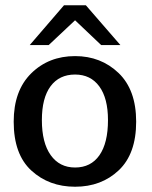

<svg xmlns="http://www.w3.org/2000/svg" viewBox="-20 -699 577 729"><path d="M93 -528 223 -679H306L437 -528H364L265 -622L165 -528ZM32 -237Q32 -355 98.5 -420.5Q165 -486 265 -486Q363 -486 430 -422Q497 -358 497 -237Q497 -115 431 -52.5Q365 10 265 10Q166 10 99 -51.5Q32 -113 32 -237ZM139 -243Q139 -157 172.5 -110Q206 -63 265 -63Q325 -63 357.5 -109.5Q390 -156 390 -243Q390 -326 357 -371Q324 -416 265 -416Q205 -416 172 -371.5Q139 -327 139 -243Z"/></svg>

Font: Coval
Style: Medium
Weight: 500
Foundry: Context Ltd
Version: Version 001.000